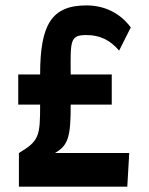

<svg xmlns="http://www.w3.org/2000/svg" viewBox="-20 -704 562 724"><path d="M131.3 -309.6C131.3 -190.4 127.9 -172.9 51.3 -127V0H460L467.3 -127H187C238.3 -155.8 246.6 -189.9 246.6 -309.6H401.4V-423.3H246.6C245.6 -551.3 243.7 -571.8 305.7 -571.8C356 -571.8 394.5 -553.7 429.2 -513.2L473.1 -600.6C430.7 -657.7 370.6 -683.6 305.7 -683.6C173.8 -683.6 131.3 -609.9 131.3 -423.3H48.8V-309.6Z"/></svg>

Font: Saman Dere
Style: Regular
Weight: 400
Designer: Tuna Ça_lar Gümü_
Foundry: Tuna Ça_lar Gümü_
Version: Version 1.001;hotconv 1.0.109;makeotfexe 2.5.65596